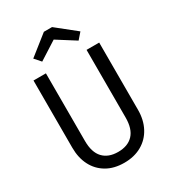

<svg xmlns="http://www.w3.org/2000/svg" viewBox="-223 -1052 1060 1181"><g transform="rotate(-30 307.5 -461.0)"><path d="M541 -706.2V-228.7Q541 -157.4 512.3 -103.1Q483.6 -48.7 430.8 -18.5Q377.9 11.8 306.7 11.8Q233.8 11.8 181.8 -18.7Q129.7 -49.2 102.1 -103.3Q74.4 -157.4 74.4 -228.7V-706.2H162.6V-225.6Q162.6 -145.1 200.3 -105.1Q237.9 -65.1 306.7 -65.1Q375.9 -65.1 413.6 -105.1Q451.3 -145.1 451.3 -225.6V-706.2ZM337.4 -933.8 475.4 -823.6 437.4 -780 307.7 -862.1 179 -780 140.5 -823.6 279.5 -933.8Z"/></g></svg>

Font: FiraCode Nerd Font
Style: Regular
Weight: 400
Designer: Carrois Corporate, Edenspiekermann AG, Nikita Prokopov
Foundry: Carrois Corporate, Edenspiekermann AG, Nikita Prokopov
Version: Version 6.002;Nerd Fonts 2.2.2